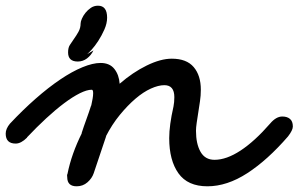

<svg xmlns="http://www.w3.org/2000/svg" viewBox="-66 -609 1048 674"><path d="M217 -527Q217 -533 221.5 -543.5Q226 -554 234 -564Q242 -574 253 -581.5Q264 -589 278 -589Q310 -589 310 -547Q310 -527 300.5 -505.5Q291 -484 279 -465.5Q267 -447 255.5 -434.5Q244 -422 240 -419L262 -432Q254 -415 239.5 -404Q225 -393 207 -393Q173 -393 173 -425Q173 -442 179.5 -451.5Q186 -461 194 -473Q202 -484 209.5 -497.5Q217 -511 217 -527ZM29 -126Q8 -105 -11 -105Q-46 -105 -46 -140Q-46 -157 -31 -175Q14 -223 59 -262.5Q104 -302 145.5 -330Q187 -358 223.5 -373Q260 -388 287 -388Q319 -388 335.5 -367Q352 -346 354 -315Q400 -355 449 -379Q498 -403 537 -403Q589 -403 614 -373.5Q639 -344 639 -294Q639 -273 636 -253.5Q633 -234 630 -214Q627 -195 624.5 -178Q622 -161 622 -150Q622 -104 638 -76Q654 -48 687 -48Q729 -48 778.5 -80.5Q828 -113 882 -175Q903 -200 925 -200Q942 -200 952 -191.5Q962 -183 962 -165Q962 -152 945 -130Q873 -47 802 -1Q731 45 662 45Q593 45 560.5 -0.5Q528 -46 528 -124Q528 -169 543 -235Q546 -250 546 -268Q546 -310 511 -310Q490 -310 463.5 -298Q437 -286 409.5 -262.5Q382 -239 354.5 -205.5Q327 -172 305 -129L307 -132Q296 -100 285 -66.5Q274 -33 263 -1Q257 17 241 31Q225 45 203 45Q170 45 170 13Q170 10 169.5 7.5Q169 5 171 1Q185 -69 222 -143L220 -140Q228 -165 237 -189.5Q246 -214 254 -239V-237Q257 -251 259 -262Q261 -273 261 -282Q261 -294 256 -294Q239 -294 214 -281.5Q189 -269 159 -246.5Q129 -224 96 -193.5Q63 -163 29 -127Z"/></svg>

Font: Discipuli Britannica Bold
Style: Regular
Weight: 700
Designer: Peter Wiegel
Foundry: Peter Wiegel
Version: Version 0.001 2009